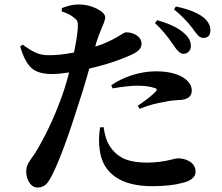

<svg xmlns="http://www.w3.org/2000/svg" viewBox="-20 -803 988 856"><path d="M147 33Q126 33 111.5 12Q97 -9 97 -38Q97 -56 104 -71Q109 -81 123 -101Q138 -122 146 -136Q217 -257 266 -403Q279 -443 288 -480Q243 -473 213 -473Q155 -473 126 -495Q91 -522 70 -596L81 -604Q118 -577 142 -567Q166 -557 195 -557Q244 -556 310 -569Q326 -649 327 -680Q328 -699 325 -707Q322 -715 310 -724Q291 -741 255 -752L256 -767Q299 -784 332 -783Q374 -783 411 -764.5Q448 -746 449 -726Q449 -713 436 -684Q419 -645 408 -609L405 -595Q455 -611 501 -637Q507 -640 517 -647Q536 -659 542 -659Q565 -659 585 -648Q611 -633 611 -608Q611 -588 592.5 -574Q574 -560 523 -541Q469 -519 378 -497Q374 -484 366 -455Q349 -397 340 -370Q260 -114 211 -20Q196 9 185 19Q170 33 147 33ZM658 27Q552 27 492 -16Q432 -59 424 -140Q418 -178 426 -235L442 -236Q449 -182 471 -149Q497 -110 539 -93Q577 -78 636 -78Q691 -78 747 -92Q766 -97 772 -97Q803 -97 826 -83Q852 -66 852 -38Q852 -1 791 13Q740 27 658 27ZM603 -318 594 -331Q660 -377 676 -397Q684 -407 671 -410Q641 -421 591 -421Q554 -421 482 -409L476 -423Q515 -450 566 -467Q621 -485 675 -485Q751 -485 796 -458Q835 -433 835 -399Q835 -358 776 -357H774Q739 -355 716 -349Q659 -341 603 -318ZM796 -563Q778 -564 754 -601Q753 -602 752 -604Q712 -663 671 -700L681 -713Q768 -688 804 -652Q831 -628 831 -598Q831 -583 821.5 -573Q812 -563 796 -563ZM886 -634Q875 -634 864 -644Q858 -650 843 -670Q842 -672 840 -674L839 -676Q802 -724 756 -761L764 -774Q846 -757 885 -727Q918 -701 918 -668Q918 -634 886 -634Z"/></svg>

Font: GenRyuMin TW B
Style: Regular
Weight: 700
Version: Version 1.501;PS 1;hotconv 16.6.51;makeotf.lib2.5.65220